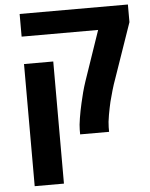

<svg xmlns="http://www.w3.org/2000/svg" viewBox="-58 -679 757 968"><g transform="rotate(-5 320.0 -195.0)"><path d="M329.1 0V-23.4Q329.1 -45.9 335 -81.8Q340.8 -117.7 349.6 -156.2Q354.5 -179.2 362.5 -209.5Q370.6 -239.7 379.4 -265.6L465.3 -516.6H78.1V-631.3H626V-542L529.3 -262.7Q520.5 -239.3 511 -206.8Q501.5 -174.3 495.6 -150.4Q489.3 -123.5 482.4 -85.4Q475.6 -47.4 475.6 -23.4V0ZM78.1 240.2V-377.9H226.1V240.2Z"/></g></svg>

Font: Open Sans
Style: Bold
Weight: 700
Designer: Monotype Design Team
Foundry: Monotype Imaging Inc.
Version: Version 3.000; ttfautohint (v1.8.4)